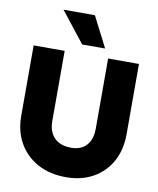

<svg xmlns="http://www.w3.org/2000/svg" viewBox="-94 -937 838 1018"><g transform="rotate(10 325.0 -428.0)"><path d="M164.5 -864.5H333.5L417.5 -700H294ZM41.5 -650.5H208.5V-272Q208.5 -214.5 240.8 -182.5Q273 -150.5 331 -150.5Q383.5 -150.5 413 -182.5Q442.5 -214.5 442.5 -272V-650.5H608.5V-272Q608.5 -188 573.8 -125Q539 -62 476.5 -27Q414 8 331 8Q244 8 179 -27Q114 -62 77.8 -125Q41.5 -188 41.5 -272Z"/></g></svg>

Font: Overused Grotesk ExtraBold
Style: Regular
Weight: 800
Version: Version 0.004